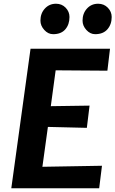

<svg xmlns="http://www.w3.org/2000/svg" viewBox="-20 -1008 618 1028"><path d="M40.5 0 143.5 -747H569L555 -629.5L278 -631.5L252 -439.5L459.5 -442.5L445 -323.5L236.5 -328.5L207 -115L526 -120.5L511 0ZM264.5 -825Q237.5 -825 217 -847.8Q196.5 -870.5 196.5 -897.5Q196.5 -936.5 220.2 -962.2Q244 -988 280 -988Q311 -988 331.5 -966.8Q352 -945.5 352 -917Q352 -877 329.8 -851Q307.5 -825 264.5 -825ZM489.5 -825Q463 -825 442.5 -847.5Q422 -870 422 -897.5Q422 -936 445.5 -962Q469 -988 505.5 -988Q536.5 -988 557.2 -966.8Q578 -945.5 578 -917Q578 -877.5 555.2 -851.2Q532.5 -825 489.5 -825Z"/></svg>

Font: Merriweather Sans Italic
Style: Bold
Weight: 700
Italic angle: -7.5°
Designer: Eben Sorkin
Foundry: Eben Sorkin
Version: Version 1.008; ttfautohint (v1.7.19-72a1) -l 8 -r 50 -G 200 